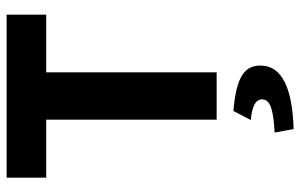

<svg xmlns="http://www.w3.org/2000/svg" viewBox="-188 -505 931 596"><g transform="rotate(-90 278.0 -206.5)"><path d="M205 -529V0H352V-529H531V-652H25V-529ZM165 180 176 239C301 235 373 204 373 136C373 87 339 61 232 52L204 106C249 110 268 122 268 141C268 164 243 176 165 180Z"/></g></svg>

Font: Cambridge Sans Bold
Style: Regular
Weight: 700
Version: Version 2.020;PS 002.020;hotconv 1.0.88;makeotf.lib2.5.64775